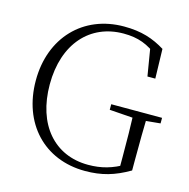

<svg xmlns="http://www.w3.org/2000/svg" viewBox="-110 -846 953 967"><g transform="rotate(15 367.0 -362.0)"><path d="M417 15C503 15 569 -4 646 -49V-101C646 -196 647 -271 649 -344H578C581 -262 582 -183 582 -101V-43L610 -71C549 -35 493 -19 424 -19C248 -19 133 -151 133 -361C133 -574 253 -704 427 -704C503 -704 555 -684 614 -636V-672L571 -689L598 -526H639L635 -680C573 -718 511 -739 420 -739C207 -739 60 -585 60 -362C60 -139 203 15 417 15ZM458 -315 598 -305H619L723 -315V-344H458Z"/></g></svg>

Font: Source Han Serif CN VF
Style: Regular
Weight: 250
Designer: Ryoko NISHIZUKA 西塚涼子 (kana & ideographs); Frank Grießhammer (Latin, Greek & Cyrillic); Wenlong ZHANG 张文龙 (bopomofo); San
Foundry: Adobe
Version: Version 2.002;hotconv 1.1.0;makeotfexe 2.6.0